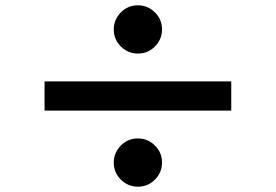

<svg xmlns="http://www.w3.org/2000/svg" viewBox="-20 -742 1040 724"><path d="M500 -722Q537 -722 564 -695.5Q591 -669 591 -631Q591 -594 564.5 -567Q538 -540 500 -540Q463 -540 436 -566.5Q409 -593 409 -631Q409 -668 435.5 -695Q462 -722 500 -722ZM852 -435V-325H148V-435ZM500 -220Q537 -220 564 -193.5Q591 -167 591 -129Q591 -92 564.5 -65Q538 -38 500 -38Q463 -38 436 -64.5Q409 -91 409 -129Q409 -166 435.5 -193Q462 -220 500 -220Z"/></svg>

Font: Noto Sans TC Thin ExtraBold
Style: Regular
Weight: 800
Version: Version 2.004-H2;hotconv 1.0.118;makeotfexe 2.5.65603